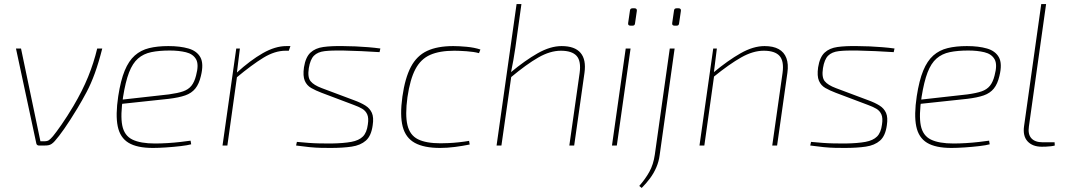

<svg xmlns="http://www.w3.org/2000/svg" viewBox="-20 -720 5285 950"><path d="M486 -480Q468 -409 449 -357Q430 -305 408.5 -264.5Q387 -224 363 -184Q326 -123 298 -83Q270 -43 251 -22Q243 -13 235.5 -8Q228 -3 220 -1.5Q212 0 201 0H172Q168 0 164.5 -2.5Q161 -5 160 -9L59 -480H84L180 -21H199Q214 -21 222 -26.5Q230 -32 242 -46Q257 -64 284.5 -103.5Q312 -143 343 -195Q388 -271 416 -340Q444 -409 461 -480Z M813 -492Q871 -492 912.5 -480Q954 -468 971.5 -436.5Q989 -405 974 -344Q965 -305 946.5 -282Q928 -259 896.5 -248Q865 -237 815 -231L572 -205L575 -226L816 -253Q860 -259 886 -268Q912 -277 927 -295.5Q942 -314 950 -346Q965 -401 950 -427Q935 -453 900 -461.5Q865 -470 820 -470Q767 -470 728.5 -462Q690 -454 663 -430.5Q636 -407 618.5 -361.5Q601 -316 589 -241Q575 -149 585 -99Q595 -49 635 -29.5Q675 -10 747 -10Q776 -10 809 -12Q842 -14 872 -17.5Q902 -21 923 -24L926 -6Q908 -1 873.5 3Q839 7 801.5 9.5Q764 12 737 12Q658 12 616 -13.5Q574 -39 562.5 -95Q551 -151 565 -244Q577 -322 597 -370.5Q617 -419 647 -445.5Q677 -472 718 -482Q759 -492 813 -492Z M1167 -480 1152 -359 1153 -343 1105 0H1081L1149 -480ZM1417 -492 1409 -469H1393Q1340 -469 1283.5 -434.5Q1227 -400 1150 -336L1151 -360Q1219 -422 1280.5 -457Q1342 -492 1397 -492Z M1676 -492Q1707 -492 1739 -490.5Q1771 -489 1802 -486.5Q1833 -484 1862 -480L1858 -462Q1815 -465 1768 -467Q1721 -469 1677 -470Q1621 -471 1586.5 -467Q1552 -463 1533.5 -444.5Q1515 -426 1508 -383Q1501 -338 1516.5 -318.5Q1532 -299 1572 -284L1732 -224Q1765 -212 1787.5 -198Q1810 -184 1820 -161.5Q1830 -139 1824 -100Q1817 -48 1790.5 -24.5Q1764 -1 1720 5.5Q1676 12 1615 12Q1594 12 1568 11.5Q1542 11 1511.5 8Q1481 5 1445 0L1449 -18Q1480 -15 1507 -13Q1534 -11 1561 -10.5Q1588 -10 1619 -10Q1680 -11 1718 -18Q1756 -25 1775.5 -44.5Q1795 -64 1800 -104Q1805 -136 1797 -154Q1789 -172 1772 -182Q1755 -192 1730 -201L1571 -261Q1542 -272 1520 -284.5Q1498 -297 1488 -320.5Q1478 -344 1484 -387Q1492 -437 1516 -459.5Q1540 -482 1580 -487.5Q1620 -493 1676 -492Z M2223 -492Q2251 -492 2289 -488.5Q2327 -485 2357 -475L2350 -457Q2325 -464 2288 -466.5Q2251 -469 2228 -469Q2155 -469 2108.5 -448.5Q2062 -428 2035.5 -378Q2009 -328 1996 -239Q1984 -151 1996 -101Q2008 -51 2048 -31Q2088 -11 2160 -11Q2175 -11 2199 -12Q2223 -13 2250.5 -16Q2278 -19 2301 -23L2304 -5Q2270 2 2231.5 7Q2193 12 2158 12Q2078 12 2032.5 -13Q1987 -38 1972.5 -93.5Q1958 -149 1971 -242Q1984 -334 2013 -389Q2042 -444 2093 -468Q2144 -492 2223 -492Z M2759 -492Q2824 -492 2852.5 -458.5Q2881 -425 2872 -360L2821 0H2797L2848 -359Q2856 -418 2833 -443.5Q2810 -469 2755 -469Q2702 -469 2643.5 -435.5Q2585 -402 2506 -336L2507 -362Q2578 -421 2640.5 -456.5Q2703 -492 2759 -492ZM2560 -700 2530 -484Q2526 -456 2520 -422Q2514 -388 2508 -360L2510 -343L2461 0H2437L2536 -700Z M3100 -480 3032 0H3008L3076 -480ZM3120 -679Q3126 -679 3129 -675.5Q3132 -672 3131 -666L3122 -604Q3121 -593 3110 -593H3100Q3086 -593 3088 -606L3097 -668Q3098 -679 3110 -679Z M3318 -480 3244 47Q3240 79 3227.5 108Q3215 137 3196.5 162Q3178 187 3155 210L3143 200Q3173 166 3193 130Q3213 94 3220 45L3294 -480ZM3338 -679Q3344 -679 3347 -675.5Q3350 -672 3349 -666L3340 -604Q3339 -593 3328 -593H3318Q3304 -593 3306 -606L3315 -668Q3316 -679 3328 -679Z M3763 -492Q3806 -492 3833 -477Q3860 -462 3871 -432.5Q3882 -403 3876 -360L3825 0H3801L3852 -359Q3860 -418 3837 -443.5Q3814 -469 3759 -469Q3706 -469 3647.5 -436Q3589 -403 3510 -339L3511 -362Q3582 -421 3644.5 -456.5Q3707 -492 3763 -492ZM3527 -480 3512 -360 3513 -342 3465 0H3441L3509 -480Z M4220 -492Q4251 -492 4283 -490.5Q4315 -489 4346 -486.5Q4377 -484 4406 -480L4402 -462Q4359 -465 4312 -467Q4265 -469 4221 -470Q4165 -471 4130.5 -467Q4096 -463 4077.5 -444.5Q4059 -426 4052 -383Q4045 -338 4060.5 -318.5Q4076 -299 4116 -284L4276 -224Q4309 -212 4331.5 -198Q4354 -184 4364 -161.5Q4374 -139 4368 -100Q4361 -48 4334.5 -24.5Q4308 -1 4264 5.5Q4220 12 4159 12Q4138 12 4112 11.5Q4086 11 4055.5 8Q4025 5 3989 0L3993 -18Q4024 -15 4051 -13Q4078 -11 4105 -10.5Q4132 -10 4163 -10Q4224 -11 4262 -18Q4300 -25 4319.5 -44.5Q4339 -64 4344 -104Q4349 -136 4341 -154Q4333 -172 4316 -182Q4299 -192 4274 -201L4115 -261Q4086 -272 4064 -284.5Q4042 -297 4032 -320.5Q4022 -344 4028 -387Q4036 -437 4060 -459.5Q4084 -482 4124 -487.5Q4164 -493 4220 -492Z M4764 -492Q4822 -492 4863.5 -480Q4905 -468 4922.5 -436.5Q4940 -405 4925 -344Q4916 -305 4897.5 -282Q4879 -259 4847.5 -248Q4816 -237 4766 -231L4523 -205L4526 -226L4767 -253Q4811 -259 4837 -268Q4863 -277 4878 -295.5Q4893 -314 4901 -346Q4916 -401 4901 -427Q4886 -453 4851 -461.5Q4816 -470 4771 -470Q4718 -470 4679.5 -462Q4641 -454 4614 -430.5Q4587 -407 4569.5 -361.5Q4552 -316 4540 -241Q4526 -149 4536 -99Q4546 -49 4586 -29.5Q4626 -10 4698 -10Q4727 -10 4760 -12Q4793 -14 4823 -17.5Q4853 -21 4874 -24L4877 -6Q4859 -1 4824.5 3Q4790 7 4752.5 9.5Q4715 12 4688 12Q4609 12 4567 -13.5Q4525 -39 4513.5 -95Q4502 -151 4516 -244Q4528 -322 4548 -370.5Q4568 -419 4598 -445.5Q4628 -472 4669 -482Q4710 -492 4764 -492Z M5156 -700 5071 -95Q5065 -56 5083 -36Q5101 -16 5139 -16H5198L5199 0Q5193 2 5181 3.5Q5169 5 5156.5 5.5Q5144 6 5135 6Q5089 6 5064.5 -20.5Q5040 -47 5047 -96L5132 -700Z"/></svg>

Font: Exo 2 Thin
Style: Italic
Weight: 250
Italic angle: -8°
Designer: Natanael Gama
Foundry: Natanael Gama
Version: Version 2.010